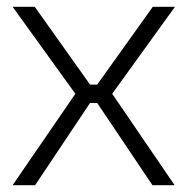

<svg xmlns="http://www.w3.org/2000/svg" viewBox="-20 -543 550 563"><path d="M17 0 201 -268 17 -523H82L244 -295H265L428 -523H493L309 -268L492 0H427L265 -241H244L83 0Z"/></svg>

Font: Tomorrow Light
Style: Regular
Weight: 300
Designer: Tony de Marco, Monica Rizzolli
Foundry: Just in Type
Version: Version 2.002